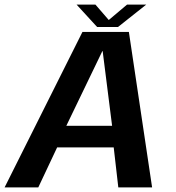

<svg xmlns="http://www.w3.org/2000/svg" viewBox="-43 -815 765 835"><path d="M-23 0H123.5L205.5 -174H451.5L471.5 0H618.5L517.5 -676H315.5ZM245.5 -268 402 -592.5H403.5L444.5 -268ZM379.5 -697.5H470L593 -795H509.5L430 -728L372 -795H290Z"/></svg>

Font: Anybody Thin SemiBold
Style: Italic
Weight: 600
Italic angle: -10°
Version: Version 1.113;gftools[0.9.25]